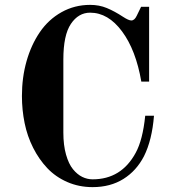

<svg xmlns="http://www.w3.org/2000/svg" viewBox="-20 -750 717 788"><path d="M70 -356C70 -318 73.7 -281 81 -245C88.3 -209 100 -175.2 116 -143.5C132 -111.8 151.3 -84 174 -60C196.7 -36 224 -17 256 -3C288 11 322.7 18 360 18C408.7 18 450.8 6.8 486.5 -15.5C522.2 -37.8 550.3 -69 571 -109C593 -153 606.7 -208.3 612 -275H576C569.3 -209 556.3 -158.3 537 -123C497.7 -50.3 438.7 -14 360 -14C345.3 -14 331.2 -17.3 317.5 -24C303.8 -30.7 291.2 -41.2 279.5 -55.5C267.8 -69.8 258.3 -89.8 251 -115.5C243.7 -141.2 240 -171.3 240 -206V-506C240 -572.7 250.3 -621.3 271 -652C291.7 -682.7 318 -698 350 -698C399.3 -698 443 -672.3 481 -621C519 -569.7 545.3 -501 560 -415H592V-722H559L541 -685C535 -672.3 527.7 -666 519 -666C511.7 -666 500.3 -671 485 -681C461.7 -696.3 439.5 -708.3 418.5 -717C397.5 -725.7 374.7 -730 350 -730C307.3 -730 268.2 -720 232.5 -700C196.8 -680 167.2 -652.7 143.5 -618C119.8 -583.3 101.7 -543.7 89 -499C76.3 -454.3 70 -406.7 70 -356Z"/></svg>

Font: Km Standard TT
Style: Bold
Weight: 700
Designer: Alexey Kryukov <alexios@thessalonica.org.ru>
Version: Version 2.0.2